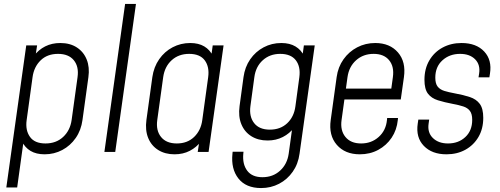

<svg xmlns="http://www.w3.org/2000/svg" viewBox="-20 -770 2533 973"><path d="M12 180 113 -540H168L158 -474L151 -486Q175.5 -518 209.2 -535Q243 -552 285.5 -552Q335 -552 369.5 -529.5Q404 -507 419.5 -468Q435 -429 428 -379L398 -162Q391 -110 363.8 -70.8Q336.5 -31.5 295.5 -9.8Q254.5 12 206 12Q163.5 12 134.8 -5.2Q106 -22.5 91 -54L101 -66L67 180ZM210.5 -43Q264.5 -43 300 -76Q335.5 -109 343 -162L373 -379Q380.5 -432.5 354 -464.8Q327.5 -497 274 -497Q219.5 -497 185.8 -464Q152 -431 145 -379L115 -161Q108 -110 131.8 -76.5Q155.5 -43 210.5 -43Z M509 0 614 -750H669L564 0Z M864.5 12Q816.5 12 781.8 -9.8Q747 -31.5 731 -70.8Q715 -110 722 -162L752 -379Q759.5 -431 786.8 -470Q814 -509 855 -530.5Q896 -552 944 -552Q986.5 -552 1015.2 -534.8Q1044 -517.5 1059 -486L1049 -474L1058 -540H1113L1037 0H982L992 -66L999 -54Q976 -23.5 942 -5.8Q908 12 864.5 12ZM876 -43Q929.5 -43 963.8 -76Q998 -109 1005 -161L1035 -379Q1042 -431 1017.8 -464Q993.5 -497 938.5 -497Q885.5 -497 850 -464.8Q814.5 -432.5 807 -379L777 -162Q769.5 -109 796 -76Q822.5 -43 876 -43Z M1303 183Q1226.5 183 1188.2 134.5Q1150 86 1158 9L1159 -1H1214L1213 9Q1208 62 1232.8 95Q1257.5 128 1310 128Q1363 128 1399.2 95Q1435.5 62 1443 9L1463 -136L1471 -124Q1448 -93.5 1413.5 -75.8Q1379 -58 1336 -58Q1288 -58 1253.5 -79.8Q1219 -101.5 1203 -140.8Q1187 -180 1194 -232L1214 -379Q1221 -430.5 1248 -469.5Q1275 -508.5 1316 -530.2Q1357 -552 1405.5 -552Q1448.5 -552 1477.5 -534.5Q1506.5 -517 1521 -486L1511 -474L1520 -540H1575L1498 9Q1491 61 1463.5 100.2Q1436 139.5 1394.5 161.2Q1353 183 1303 183ZM1347.5 -113Q1401 -113 1435.5 -145.5Q1470 -178 1477 -231L1497 -379Q1504 -432.5 1479 -464.8Q1454 -497 1400 -497Q1347.5 -497 1311.8 -464.8Q1276 -432.5 1269 -379L1249 -232Q1242 -179 1268 -146Q1294 -113 1347.5 -113Z M1803.5 12Q1728.5 12 1686.8 -36Q1645 -84 1656 -162L1686 -379Q1693 -430.5 1720.8 -469.5Q1748.5 -508.5 1790.2 -530.2Q1832 -552 1881.5 -552Q1955.5 -552 1996.8 -504.2Q2038 -456.5 2027 -379L2011 -266H1712L1719 -321H1963L1971 -379Q1978.5 -432.5 1952 -464.8Q1925.5 -497 1873.5 -497Q1821 -497 1784.8 -464.8Q1748.5 -432.5 1741 -379L1711 -162Q1703.5 -109 1730.5 -76Q1757.5 -43 1810 -43Q1862.5 -43 1899.2 -76Q1936 -109 1941 -162L1942 -172H1997L1996 -162Q1991 -111.5 1964.8 -72.2Q1938.5 -33 1896.8 -10.5Q1855 12 1803.5 12Z M2242.5 12Q2169 12 2127.8 -30.8Q2086.5 -73.5 2097 -144L2100 -164H2155L2152 -143Q2145.5 -98 2173.8 -70.5Q2202 -43 2250.5 -43Q2303.5 -43 2338.2 -75.5Q2373 -108 2373 -162.5Q2373 -193 2361.2 -208.2Q2349.5 -223.5 2328 -230.5Q2306.5 -237.5 2277 -243Q2232 -251.5 2199.2 -261.8Q2166.5 -272 2148.8 -295.2Q2131 -318.5 2131 -365.5Q2131 -422 2155.8 -464Q2180.5 -506 2223 -529Q2265.5 -552 2319 -552Q2393.5 -552 2433.8 -509Q2474 -466 2463 -397L2460 -378H2405L2408 -397Q2415 -442 2387.8 -469.5Q2360.5 -497 2311.5 -497Q2258 -497 2222 -464.2Q2186 -431.5 2186 -376.5Q2186 -346 2198 -331Q2210 -316 2232 -309.2Q2254 -302.5 2284 -297Q2328.5 -289 2361 -278.2Q2393.5 -267.5 2411.2 -243.8Q2429 -220 2429 -173Q2429 -117.5 2404.8 -76Q2380.5 -34.5 2338.5 -11.2Q2296.5 12 2242.5 12Z"/></svg>

Font: Mohave Light Light
Style: Italic
Weight: 300
Italic angle: -8°
Version: Version 2.003